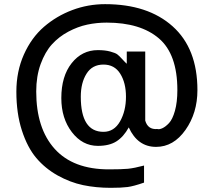

<svg xmlns="http://www.w3.org/2000/svg" viewBox="-20 -736 1040 934"><path d="M940.4 -297.9C940.4 -432.6 900.2 -536 819.8 -607.9C739.4 -679.9 629.9 -715.8 491.2 -715.8C435.9 -715.8 382.6 -706.2 331.5 -687C280.4 -667.8 234.5 -640.6 193.8 -605.5C153.2 -570.3 120.6 -525.4 96.2 -470.7C71.8 -416 59.6 -355.8 59.6 -290C59.6 -219.7 68.5 -156.9 86.4 -101.6C104.3 -46.2 127.8 -1.5 156.7 32.7C185.7 66.9 220.4 95.2 260.7 117.7C301.1 140.1 342.3 155.8 384.3 164.6C426.3 173.3 471 177.7 518.6 177.7C553.7 177.7 581.1 176.4 600.6 173.8C620.1 171.2 646.8 164.1 680.7 152.3V69.3C648.8 77.8 622.7 83 602.5 85C582.4 86.9 551.4 87.9 509.8 87.9C393.9 87.9 306 54.7 246.1 -11.7C186.2 -78.1 156.2 -171.2 156.2 -291C156.2 -340.5 163.4 -384.9 177.7 -424.3C192.1 -463.7 210.4 -495.8 232.9 -520.5C255.4 -545.2 281.9 -565.8 312.5 -582C343.1 -598.3 373.7 -609.7 404.3 -616.2C434.9 -622.7 466.5 -626 499 -626C608.4 -626 693 -600.4 752.9 -549.3C812.8 -498.2 842.8 -414.4 842.8 -297.9C842.8 -258.8 838.9 -225.3 831.1 -197.3C823.2 -169.3 813.6 -149.3 802.2 -137.2C790.9 -125.2 780.1 -116.9 770 -112.3C759.9 -107.7 751.6 -106.4 745.1 -108.4C714.5 -105.8 695 -119.5 686.5 -149.4V-485.4H596.7V-425.8C592.8 -429 585.4 -436.5 574.7 -448.2C564 -460 555.7 -467.9 549.8 -472.2C543.9 -476.4 532.7 -480.8 516.1 -485.4C499.5 -489.9 479.5 -492.2 456.1 -492.2C404.6 -492.2 362.1 -471 328.6 -428.7C295.1 -386.4 278.3 -329.8 278.3 -258.8C278.3 -193 295.4 -137.9 329.6 -93.3C363.8 -48.7 405.9 -26.4 456.1 -26.4C493.2 -26.4 523.3 -33.7 546.4 -48.3C569.5 -63 589.5 -85.6 606.4 -116.2C635.1 -53.1 679.4 -21.5 739.3 -21.5C795.9 -21.5 843.6 -49 882.3 -104C921.1 -159 940.4 -223.6 940.4 -297.9ZM592.8 -265.6C592.8 -219.4 583.2 -179.4 564 -145.5C544.8 -111.7 517.9 -94.7 483.4 -94.7C409.8 -94.7 373 -151.7 373 -265.6C373 -310.5 382.3 -347.8 400.9 -377.4C419.4 -407.1 446.9 -421.9 483.4 -421.9C519.2 -421.9 546.4 -407.1 564.9 -377.4C583.5 -347.8 592.8 -310.5 592.8 -265.6Z"/></svg>

Font: FreeUniversal
Style: Regular
Weight: 400
Version: Version 1.001